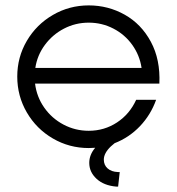

<svg xmlns="http://www.w3.org/2000/svg" viewBox="-20 -541 657 712"><path d="M44 -257Q44 -329 79.5 -389.5Q115 -450 176 -485.5Q237 -521 309 -521Q381 -521 442.5 -486.5Q504 -452 539.5 -386Q575 -320 571 -231H110Q116 -182 144 -142Q172 -102 215.5 -79Q259 -56 309 -56Q367 -56 414 -87Q461 -118 485 -171H559Q539 -115 499 -73Q459 -31 405 -10L391 2Q365 27 365 51Q365 71 379 83.5Q393 96 417 97H424L418 151H411Q365 147 338 122Q311 97 311 63Q311 33 333 7L309 8Q237 8 176 -27.5Q115 -63 79.5 -124Q44 -185 44 -257ZM505 -289Q498 -336 470.5 -374.5Q443 -413 400.5 -435Q358 -457 309 -457Q260 -457 217.5 -435Q175 -413 146.5 -374.5Q118 -336 111 -289Z"/></svg>

Font: Lineal Light
Style: Regular
Weight: 300
Designer: Created by Frank Adebiaye with contributions from Anton Moglia & Ariel Martín Pérez
Created by Frank ADEBIAYE with FontF
Foundry: Velvetyne Type Foundry
Version: Version 2.000